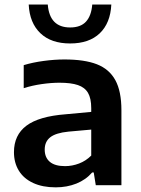

<svg xmlns="http://www.w3.org/2000/svg" viewBox="-20 -816 620 846"><path d="M515 -330V0H402L393 -56H386Q358.5 -24 316.8 -7.2Q275 9.5 225.5 9.5Q167.5 9.5 126 -9.8Q84.5 -29 63 -64Q41.5 -99 41.5 -145.5Q41.5 -221 96.5 -262.2Q151.5 -303.5 269.5 -312.5L382 -323V-339.5Q382 -382.5 367.8 -406.8Q353.5 -431 323.2 -441.2Q293 -451.5 242 -451.5Q206 -451.5 164 -445.5Q122 -439.5 84.5 -427.5V-529Q124 -541 172.2 -547.5Q220.5 -554 264 -554Q352.5 -554 407 -532.8Q461.5 -511.5 488.2 -462.8Q515 -414 515 -330ZM382 -130.5V-245L281.5 -236Q226 -230.5 201.5 -211.2Q177 -192 177 -157Q177 -122 199.5 -103Q222 -84 266.5 -84Q298 -84 328.2 -95.5Q358.5 -107 382 -130.5ZM106.5 -796H190.5Q198.5 -695 289 -695Q335.5 -695 359 -720.8Q382.5 -746.5 386.5 -796H470.5Q466.5 -714.5 419.8 -669.5Q373 -624.5 289 -624.5Q205 -624.5 157.8 -669.8Q110.5 -715 106.5 -796Z"/></svg>

Font: Encode Sans Semi Expanded SmBd
Style: Regular
Weight: 600
Width: 6
Designer: Multiple Designers
Foundry: Impallari Type
Version: Version 2.000